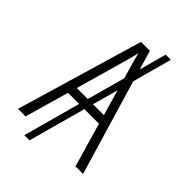

<svg xmlns="http://www.w3.org/2000/svg" viewBox="-246 -853 1022 1022"><g transform="rotate(45 265.0 -342.5)"><path d="M20 0H77L148 -249H232L143 75H182L271 -249H381L453 0H510L350 -538L411 -760H372L330 -606L298 -715H231ZM238 -564C247 -594 257 -631 264 -663C272 -630 282 -594 291 -564L305 -515L246 -300H163ZM285 -300 325 -445 367 -300Z"/></g></svg>

Font: Noto Sans Mono Condensed Light
Style: Regular
Weight: 300
Width: 3
Designer: Monotype Design Team
Foundry: Monotype Imaging Inc.
Version: Version 2.014